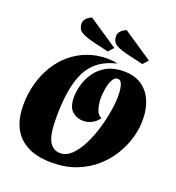

<svg xmlns="http://www.w3.org/2000/svg" viewBox="-161 -1035 1089 1186"><g transform="rotate(20 383.5 -442.0)"><path d="M310 22Q173 22 99.5 -47.5Q26 -117 26 -253Q26 -328 44.5 -395Q63 -462 97 -518Q131 -574 179 -614.5Q227 -655 287 -677.5Q347 -700 416 -700Q432 -700 449 -698.5Q466 -697 485 -692Q433 -680 393 -657Q353 -634 324.5 -598Q296 -562 278.5 -511.5Q261 -461 252.5 -395.5Q244 -330 244 -248Q244 -136 269.5 -93.5Q295 -51 341 -51Q381 -51 415 -84Q449 -117 476 -170.5Q503 -224 521.5 -286.5Q540 -349 549.5 -409Q559 -469 558 -514Q557 -553 548.5 -579Q540 -605 520 -605Q500 -605 486.5 -580.5Q473 -556 467 -520Q461 -484 461 -448Q463 -412 473.5 -380.5Q484 -349 508 -342Q490 -315 462.5 -301Q435 -287 407 -287Q365 -287 334.5 -313Q304 -339 303 -404Q303 -444 315.5 -488.5Q328 -533 356 -572.5Q384 -612 429.5 -636.5Q475 -661 539 -661Q610 -661 656.5 -630Q703 -599 726.5 -546Q750 -493 751 -427Q753 -369 736.5 -307Q720 -245 685 -186.5Q650 -128 597 -81Q544 -34 472.5 -6Q401 22 310 22ZM631 -742 539 -763Q478 -777 448.5 -793.5Q419 -810 419 -850Q419 -868 432.5 -882.5Q446 -897 468 -906L661 -776ZM403 -742 313 -763Q252 -777 222 -794Q192 -811 192 -851Q192 -868 205.5 -882.5Q219 -897 240 -906L434 -776Z"/></g></svg>

Font: Sansita Swashed Light Black
Style: Regular
Weight: 900
Version: Version 1.003